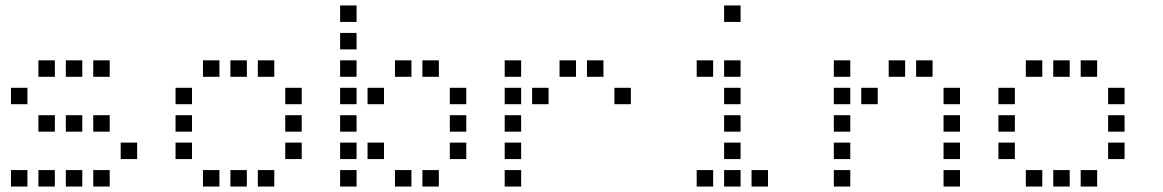

<svg xmlns="http://www.w3.org/2000/svg" viewBox="-20 -700 4240 700"><path d="M121 -480Q120 -480 120 -480Q120 -480 120 -479V-421Q120 -420 120 -420Q120 -420 121 -420H179Q180 -420 180 -420Q180 -420 180 -421V-479Q180 -480 180 -480Q180 -480 179 -480ZM221 -480Q220 -480 220 -480Q220 -480 220 -479V-421Q220 -420 220 -420Q220 -420 221 -420H279Q280 -420 280 -420Q280 -420 280 -421V-479Q280 -480 280 -480Q280 -480 279 -480ZM321 -480Q320 -480 320 -480Q320 -480 320 -479V-421Q320 -420 320 -420Q320 -420 321 -420H379Q380 -420 380 -420Q380 -420 380 -421V-479Q380 -480 380 -480Q380 -480 379 -480ZM21 -380Q20 -380 20 -380Q20 -380 20 -379V-321Q20 -320 20 -320Q20 -320 21 -320H79Q80 -320 80 -320Q80 -320 80 -321V-379Q80 -380 80 -380Q80 -380 79 -380ZM121 -280Q120 -280 120 -280Q120 -280 120 -279V-221Q120 -220 120 -220Q120 -220 121 -220H179Q180 -220 180 -220Q180 -220 180 -221V-279Q180 -280 180 -280Q180 -280 179 -280ZM221 -280Q220 -280 220 -280Q220 -280 220 -279V-221Q220 -220 220 -220Q220 -220 221 -220H279Q280 -220 280 -220Q280 -220 280 -221V-279Q280 -280 280 -280Q280 -280 279 -280ZM321 -280Q320 -280 320 -280Q320 -280 320 -279V-221Q320 -220 320 -220Q320 -220 321 -220H379Q380 -220 380 -220Q380 -220 380 -221V-279Q380 -280 380 -280Q380 -280 379 -280ZM421 -180Q420 -180 420 -180Q420 -180 420 -179V-121Q420 -120 420 -120Q420 -120 421 -120H479Q480 -120 480 -120Q480 -120 480 -121V-179Q480 -180 480 -180Q480 -180 479 -180ZM21 -80Q20 -80 20 -80Q20 -80 20 -79V-21Q20 -20 20 -20Q20 -20 21 -20H79Q80 -20 80 -20Q80 -20 80 -21V-79Q80 -80 80 -80Q80 -80 79 -80ZM121 -80Q120 -80 120 -80Q120 -80 120 -79V-21Q120 -20 120 -20Q120 -20 121 -20H179Q180 -20 180 -20Q180 -20 180 -21V-79Q180 -80 180 -80Q180 -80 179 -80ZM221 -80Q220 -80 220 -80Q220 -80 220 -79V-21Q220 -20 220 -20Q220 -20 221 -20H279Q280 -20 280 -20Q280 -20 280 -21V-79Q280 -80 280 -80Q280 -80 279 -80ZM321 -80Q320 -80 320 -80Q320 -80 320 -79V-21Q320 -20 320 -20Q320 -20 321 -20H379Q380 -20 380 -20Q380 -20 380 -21V-79Q380 -80 380 -80Q380 -80 379 -80Z M721 -480Q720 -480 720 -480Q720 -480 720 -479V-421Q720 -420 720 -420Q720 -420 721 -420H779Q780 -420 780 -420Q780 -420 780 -421V-479Q780 -480 780 -480Q780 -480 779 -480ZM821 -480Q820 -480 820 -480Q820 -480 820 -479V-421Q820 -420 820 -420Q820 -420 821 -420H879Q880 -420 880 -420Q880 -420 880 -421V-479Q880 -480 880 -480Q880 -480 879 -480ZM921 -480Q920 -480 920 -480Q920 -480 920 -479V-421Q920 -420 920 -420Q920 -420 921 -420H979Q980 -420 980 -420Q980 -420 980 -421V-479Q980 -480 980 -480Q980 -480 979 -480ZM621 -380Q620 -380 620 -380Q620 -380 620 -379V-321Q620 -320 620 -320Q620 -320 621 -320H679Q680 -320 680 -320Q680 -320 680 -321V-379Q680 -380 680 -380Q680 -380 679 -380ZM1021 -380Q1020 -380 1020 -380Q1020 -380 1020 -379V-321Q1020 -320 1020 -320Q1020 -320 1021 -320H1079Q1080 -320 1080 -320Q1080 -320 1080 -321V-379Q1080 -380 1080 -380Q1080 -380 1079 -380ZM621 -280Q620 -280 620 -280Q620 -280 620 -279V-221Q620 -220 620 -220Q620 -220 621 -220H679Q680 -220 680 -220Q680 -220 680 -221V-279Q680 -280 680 -280Q680 -280 679 -280ZM1021 -280Q1020 -280 1020 -280Q1020 -280 1020 -279V-221Q1020 -220 1020 -220Q1020 -220 1021 -220H1079Q1080 -220 1080 -220Q1080 -220 1080 -221V-279Q1080 -280 1080 -280Q1080 -280 1079 -280ZM621 -180Q620 -180 620 -180Q620 -180 620 -179V-121Q620 -120 620 -120Q620 -120 621 -120H679Q680 -120 680 -120Q680 -120 680 -121V-179Q680 -180 680 -180Q680 -180 679 -180ZM1021 -180Q1020 -180 1020 -180Q1020 -180 1020 -179V-121Q1020 -120 1020 -120Q1020 -120 1021 -120H1079Q1080 -120 1080 -120Q1080 -120 1080 -121V-179Q1080 -180 1080 -180Q1080 -180 1079 -180ZM721 -80Q720 -80 720 -80Q720 -80 720 -79V-21Q720 -20 720 -20Q720 -20 721 -20H779Q780 -20 780 -20Q780 -20 780 -21V-79Q780 -80 780 -80Q780 -80 779 -80ZM821 -80Q820 -80 820 -80Q820 -80 820 -79V-21Q820 -20 820 -20Q820 -20 821 -20H879Q880 -20 880 -20Q880 -20 880 -21V-79Q880 -80 880 -80Q880 -80 879 -80ZM921 -80Q920 -80 920 -80Q920 -80 920 -79V-21Q920 -20 920 -20Q920 -20 921 -20H979Q980 -20 980 -20Q980 -20 980 -21V-79Q980 -80 980 -80Q980 -80 979 -80Z M1221 -680Q1220 -680 1220 -680Q1220 -680 1220 -679V-621Q1220 -620 1220 -620Q1220 -620 1221 -620H1279Q1280 -620 1280 -620Q1280 -620 1280 -621V-679Q1280 -680 1280 -680Q1280 -680 1279 -680ZM1221 -580Q1220 -580 1220 -580Q1220 -580 1220 -579V-521Q1220 -520 1220 -520Q1220 -520 1221 -520H1279Q1280 -520 1280 -520Q1280 -520 1280 -521V-579Q1280 -580 1280 -580Q1280 -580 1279 -580ZM1221 -480Q1220 -480 1220 -480Q1220 -480 1220 -479V-421Q1220 -420 1220 -420Q1220 -420 1221 -420H1279Q1280 -420 1280 -420Q1280 -420 1280 -421V-479Q1280 -480 1280 -480Q1280 -480 1279 -480ZM1421 -480Q1420 -480 1420 -480Q1420 -480 1420 -479V-421Q1420 -420 1420 -420Q1420 -420 1421 -420H1479Q1480 -420 1480 -420Q1480 -420 1480 -421V-479Q1480 -480 1480 -480Q1480 -480 1479 -480ZM1521 -480Q1520 -480 1520 -480Q1520 -480 1520 -479V-421Q1520 -420 1520 -420Q1520 -420 1521 -420H1579Q1580 -420 1580 -420Q1580 -420 1580 -421V-479Q1580 -480 1580 -480Q1580 -480 1579 -480ZM1221 -380Q1220 -380 1220 -380Q1220 -380 1220 -379V-321Q1220 -320 1220 -320Q1220 -320 1221 -320H1279Q1280 -320 1280 -320Q1280 -320 1280 -321V-379Q1280 -380 1280 -380Q1280 -380 1279 -380ZM1321 -380Q1320 -380 1320 -380Q1320 -380 1320 -379V-321Q1320 -320 1320 -320Q1320 -320 1321 -320H1379Q1380 -320 1380 -320Q1380 -320 1380 -321V-379Q1380 -380 1380 -380Q1380 -380 1379 -380ZM1621 -380Q1620 -380 1620 -380Q1620 -380 1620 -379V-321Q1620 -320 1620 -320Q1620 -320 1621 -320H1679Q1680 -320 1680 -320Q1680 -320 1680 -321V-379Q1680 -380 1680 -380Q1680 -380 1679 -380ZM1221 -280Q1220 -280 1220 -280Q1220 -280 1220 -279V-221Q1220 -220 1220 -220Q1220 -220 1221 -220H1279Q1280 -220 1280 -220Q1280 -220 1280 -221V-279Q1280 -280 1280 -280Q1280 -280 1279 -280ZM1621 -280Q1620 -280 1620 -280Q1620 -280 1620 -279V-221Q1620 -220 1620 -220Q1620 -220 1621 -220H1679Q1680 -220 1680 -220Q1680 -220 1680 -221V-279Q1680 -280 1680 -280Q1680 -280 1679 -280ZM1221 -180Q1220 -180 1220 -180Q1220 -180 1220 -179V-121Q1220 -120 1220 -120Q1220 -120 1221 -120H1279Q1280 -120 1280 -120Q1280 -120 1280 -121V-179Q1280 -180 1280 -180Q1280 -180 1279 -180ZM1321 -180Q1320 -180 1320 -180Q1320 -180 1320 -179V-121Q1320 -120 1320 -120Q1320 -120 1321 -120H1379Q1380 -120 1380 -120Q1380 -120 1380 -121V-179Q1380 -180 1380 -180Q1380 -180 1379 -180ZM1621 -180Q1620 -180 1620 -180Q1620 -180 1620 -179V-121Q1620 -120 1620 -120Q1620 -120 1621 -120H1679Q1680 -120 1680 -120Q1680 -120 1680 -121V-179Q1680 -180 1680 -180Q1680 -180 1679 -180ZM1221 -80Q1220 -80 1220 -80Q1220 -80 1220 -79V-21Q1220 -20 1220 -20Q1220 -20 1221 -20H1279Q1280 -20 1280 -20Q1280 -20 1280 -21V-79Q1280 -80 1280 -80Q1280 -80 1279 -80ZM1421 -80Q1420 -80 1420 -80Q1420 -80 1420 -79V-21Q1420 -20 1420 -20Q1420 -20 1421 -20H1479Q1480 -20 1480 -20Q1480 -20 1480 -21V-79Q1480 -80 1480 -80Q1480 -80 1479 -80ZM1521 -80Q1520 -80 1520 -80Q1520 -80 1520 -79V-21Q1520 -20 1520 -20Q1520 -20 1521 -20H1579Q1580 -20 1580 -20Q1580 -20 1580 -21V-79Q1580 -80 1580 -80Q1580 -80 1579 -80Z M1821 -480Q1820 -480 1820 -480Q1820 -480 1820 -479V-421Q1820 -420 1820 -420Q1820 -420 1821 -420H1879Q1880 -420 1880 -420Q1880 -420 1880 -421V-479Q1880 -480 1880 -480Q1880 -480 1879 -480ZM2021 -480Q2020 -480 2020 -480Q2020 -480 2020 -479V-421Q2020 -420 2020 -420Q2020 -420 2021 -420H2079Q2080 -420 2080 -420Q2080 -420 2080 -421V-479Q2080 -480 2080 -480Q2080 -480 2079 -480ZM2121 -480Q2120 -480 2120 -480Q2120 -480 2120 -479V-421Q2120 -420 2120 -420Q2120 -420 2121 -420H2179Q2180 -420 2180 -420Q2180 -420 2180 -421V-479Q2180 -480 2180 -480Q2180 -480 2179 -480ZM1821 -380Q1820 -380 1820 -380Q1820 -380 1820 -379V-321Q1820 -320 1820 -320Q1820 -320 1821 -320H1879Q1880 -320 1880 -320Q1880 -320 1880 -321V-379Q1880 -380 1880 -380Q1880 -380 1879 -380ZM1921 -380Q1920 -380 1920 -380Q1920 -380 1920 -379V-321Q1920 -320 1920 -320Q1920 -320 1921 -320H1979Q1980 -320 1980 -320Q1980 -320 1980 -321V-379Q1980 -380 1980 -380Q1980 -380 1979 -380ZM2221 -380Q2220 -380 2220 -380Q2220 -380 2220 -379V-321Q2220 -320 2220 -320Q2220 -320 2221 -320H2279Q2280 -320 2280 -320Q2280 -320 2280 -321V-379Q2280 -380 2280 -380Q2280 -380 2279 -380ZM1821 -280Q1820 -280 1820 -280Q1820 -280 1820 -279V-221Q1820 -220 1820 -220Q1820 -220 1821 -220H1879Q1880 -220 1880 -220Q1880 -220 1880 -221V-279Q1880 -280 1880 -280Q1880 -280 1879 -280ZM1821 -180Q1820 -180 1820 -180Q1820 -180 1820 -179V-121Q1820 -120 1820 -120Q1820 -120 1821 -120H1879Q1880 -120 1880 -120Q1880 -120 1880 -121V-179Q1880 -180 1880 -180Q1880 -180 1879 -180ZM1821 -80Q1820 -80 1820 -80Q1820 -80 1820 -79V-21Q1820 -20 1820 -20Q1820 -20 1821 -20H1879Q1880 -20 1880 -20Q1880 -20 1880 -21V-79Q1880 -80 1880 -80Q1880 -80 1879 -80Z M2621 -680Q2620 -680 2620 -680Q2620 -680 2620 -679V-621Q2620 -620 2620 -620Q2620 -620 2621 -620H2679Q2680 -620 2680 -620Q2680 -620 2680 -621V-679Q2680 -680 2680 -680Q2680 -680 2679 -680ZM2521 -480Q2520 -480 2520 -480Q2520 -480 2520 -479V-421Q2520 -420 2520 -420Q2520 -420 2521 -420H2579Q2580 -420 2580 -420Q2580 -420 2580 -421V-479Q2580 -480 2580 -480Q2580 -480 2579 -480ZM2621 -480Q2620 -480 2620 -480Q2620 -480 2620 -479V-421Q2620 -420 2620 -420Q2620 -420 2621 -420H2679Q2680 -420 2680 -420Q2680 -420 2680 -421V-479Q2680 -480 2680 -480Q2680 -480 2679 -480ZM2621 -380Q2620 -380 2620 -380Q2620 -380 2620 -379V-321Q2620 -320 2620 -320Q2620 -320 2621 -320H2679Q2680 -320 2680 -320Q2680 -320 2680 -321V-379Q2680 -380 2680 -380Q2680 -380 2679 -380ZM2621 -280Q2620 -280 2620 -280Q2620 -280 2620 -279V-221Q2620 -220 2620 -220Q2620 -220 2621 -220H2679Q2680 -220 2680 -220Q2680 -220 2680 -221V-279Q2680 -280 2680 -280Q2680 -280 2679 -280ZM2621 -180Q2620 -180 2620 -180Q2620 -180 2620 -179V-121Q2620 -120 2620 -120Q2620 -120 2621 -120H2679Q2680 -120 2680 -120Q2680 -120 2680 -121V-179Q2680 -180 2680 -180Q2680 -180 2679 -180ZM2521 -80Q2520 -80 2520 -80Q2520 -80 2520 -79V-21Q2520 -20 2520 -20Q2520 -20 2521 -20H2579Q2580 -20 2580 -20Q2580 -20 2580 -21V-79Q2580 -80 2580 -80Q2580 -80 2579 -80ZM2621 -80Q2620 -80 2620 -80Q2620 -80 2620 -79V-21Q2620 -20 2620 -20Q2620 -20 2621 -20H2679Q2680 -20 2680 -20Q2680 -20 2680 -21V-79Q2680 -80 2680 -80Q2680 -80 2679 -80ZM2721 -80Q2720 -80 2720 -80Q2720 -80 2720 -79V-21Q2720 -20 2720 -20Q2720 -20 2721 -20H2779Q2780 -20 2780 -20Q2780 -20 2780 -21V-79Q2780 -80 2780 -80Q2780 -80 2779 -80Z M3021 -480Q3020 -480 3020 -480Q3020 -480 3020 -479V-421Q3020 -420 3020 -420Q3020 -420 3021 -420H3079Q3080 -420 3080 -420Q3080 -420 3080 -421V-479Q3080 -480 3080 -480Q3080 -480 3079 -480ZM3221 -480Q3220 -480 3220 -480Q3220 -480 3220 -479V-421Q3220 -420 3220 -420Q3220 -420 3221 -420H3279Q3280 -420 3280 -420Q3280 -420 3280 -421V-479Q3280 -480 3280 -480Q3280 -480 3279 -480ZM3321 -480Q3320 -480 3320 -480Q3320 -480 3320 -479V-421Q3320 -420 3320 -420Q3320 -420 3321 -420H3379Q3380 -420 3380 -420Q3380 -420 3380 -421V-479Q3380 -480 3380 -480Q3380 -480 3379 -480ZM3021 -380Q3020 -380 3020 -380Q3020 -380 3020 -379V-321Q3020 -320 3020 -320Q3020 -320 3021 -320H3079Q3080 -320 3080 -320Q3080 -320 3080 -321V-379Q3080 -380 3080 -380Q3080 -380 3079 -380ZM3121 -380Q3120 -380 3120 -380Q3120 -380 3120 -379V-321Q3120 -320 3120 -320Q3120 -320 3121 -320H3179Q3180 -320 3180 -320Q3180 -320 3180 -321V-379Q3180 -380 3180 -380Q3180 -380 3179 -380ZM3421 -380Q3420 -380 3420 -380Q3420 -380 3420 -379V-321Q3420 -320 3420 -320Q3420 -320 3421 -320H3479Q3480 -320 3480 -320Q3480 -320 3480 -321V-379Q3480 -380 3480 -380Q3480 -380 3479 -380ZM3021 -280Q3020 -280 3020 -280Q3020 -280 3020 -279V-221Q3020 -220 3020 -220Q3020 -220 3021 -220H3079Q3080 -220 3080 -220Q3080 -220 3080 -221V-279Q3080 -280 3080 -280Q3080 -280 3079 -280ZM3421 -280Q3420 -280 3420 -280Q3420 -280 3420 -279V-221Q3420 -220 3420 -220Q3420 -220 3421 -220H3479Q3480 -220 3480 -220Q3480 -220 3480 -221V-279Q3480 -280 3480 -280Q3480 -280 3479 -280ZM3021 -180Q3020 -180 3020 -180Q3020 -180 3020 -179V-121Q3020 -120 3020 -120Q3020 -120 3021 -120H3079Q3080 -120 3080 -120Q3080 -120 3080 -121V-179Q3080 -180 3080 -180Q3080 -180 3079 -180ZM3421 -180Q3420 -180 3420 -180Q3420 -180 3420 -179V-121Q3420 -120 3420 -120Q3420 -120 3421 -120H3479Q3480 -120 3480 -120Q3480 -120 3480 -121V-179Q3480 -180 3480 -180Q3480 -180 3479 -180ZM3021 -80Q3020 -80 3020 -80Q3020 -80 3020 -79V-21Q3020 -20 3020 -20Q3020 -20 3021 -20H3079Q3080 -20 3080 -20Q3080 -20 3080 -21V-79Q3080 -80 3080 -80Q3080 -80 3079 -80ZM3421 -80Q3420 -80 3420 -80Q3420 -80 3420 -79V-21Q3420 -20 3420 -20Q3420 -20 3421 -20H3479Q3480 -20 3480 -20Q3480 -20 3480 -21V-79Q3480 -80 3480 -80Q3480 -80 3479 -80Z M3721 -480Q3720 -480 3720 -480Q3720 -480 3720 -479V-421Q3720 -420 3720 -420Q3720 -420 3721 -420H3779Q3780 -420 3780 -420Q3780 -420 3780 -421V-479Q3780 -480 3780 -480Q3780 -480 3779 -480ZM3821 -480Q3820 -480 3820 -480Q3820 -480 3820 -479V-421Q3820 -420 3820 -420Q3820 -420 3821 -420H3879Q3880 -420 3880 -420Q3880 -420 3880 -421V-479Q3880 -480 3880 -480Q3880 -480 3879 -480ZM3921 -480Q3920 -480 3920 -480Q3920 -480 3920 -479V-421Q3920 -420 3920 -420Q3920 -420 3921 -420H3979Q3980 -420 3980 -420Q3980 -420 3980 -421V-479Q3980 -480 3980 -480Q3980 -480 3979 -480ZM3621 -380Q3620 -380 3620 -380Q3620 -380 3620 -379V-321Q3620 -320 3620 -320Q3620 -320 3621 -320H3679Q3680 -320 3680 -320Q3680 -320 3680 -321V-379Q3680 -380 3680 -380Q3680 -380 3679 -380ZM4021 -380Q4020 -380 4020 -380Q4020 -380 4020 -379V-321Q4020 -320 4020 -320Q4020 -320 4021 -320H4079Q4080 -320 4080 -320Q4080 -320 4080 -321V-379Q4080 -380 4080 -380Q4080 -380 4079 -380ZM3621 -280Q3620 -280 3620 -280Q3620 -280 3620 -279V-221Q3620 -220 3620 -220Q3620 -220 3621 -220H3679Q3680 -220 3680 -220Q3680 -220 3680 -221V-279Q3680 -280 3680 -280Q3680 -280 3679 -280ZM4021 -280Q4020 -280 4020 -280Q4020 -280 4020 -279V-221Q4020 -220 4020 -220Q4020 -220 4021 -220H4079Q4080 -220 4080 -220Q4080 -220 4080 -221V-279Q4080 -280 4080 -280Q4080 -280 4079 -280ZM3621 -180Q3620 -180 3620 -180Q3620 -180 3620 -179V-121Q3620 -120 3620 -120Q3620 -120 3621 -120H3679Q3680 -120 3680 -120Q3680 -120 3680 -121V-179Q3680 -180 3680 -180Q3680 -180 3679 -180ZM4021 -180Q4020 -180 4020 -180Q4020 -180 4020 -179V-121Q4020 -120 4020 -120Q4020 -120 4021 -120H4079Q4080 -120 4080 -120Q4080 -120 4080 -121V-179Q4080 -180 4080 -180Q4080 -180 4079 -180ZM3721 -80Q3720 -80 3720 -80Q3720 -80 3720 -79V-21Q3720 -20 3720 -20Q3720 -20 3721 -20H3779Q3780 -20 3780 -20Q3780 -20 3780 -21V-79Q3780 -80 3780 -80Q3780 -80 3779 -80ZM3821 -80Q3820 -80 3820 -80Q3820 -80 3820 -79V-21Q3820 -20 3820 -20Q3820 -20 3821 -20H3879Q3880 -20 3880 -20Q3880 -20 3880 -21V-79Q3880 -80 3880 -80Q3880 -80 3879 -80ZM3921 -80Q3920 -80 3920 -80Q3920 -80 3920 -79V-21Q3920 -20 3920 -20Q3920 -20 3921 -20H3979Q3980 -20 3980 -20Q3980 -20 3980 -21V-79Q3980 -80 3980 -80Q3980 -80 3979 -80Z"/></svg>

Font: Doto Black Medium
Style: Regular
Weight: 500
Monospace: yes
Version: Version 1.000